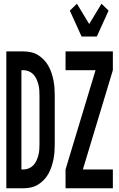

<svg xmlns="http://www.w3.org/2000/svg" viewBox="-20 -1011 640 1031"><path d="M14 0V-735H106Q126 -735 146.5 -730.5Q167 -726 184 -715.5Q201 -705 215.5 -690Q230 -675 240 -657Q250 -639 256.5 -619.5Q263 -600 267 -580Q271 -560 272.5 -539.5Q274 -519 274 -498V-237Q274 -216 272.5 -195.5Q271 -175 267 -155Q263 -135 256.5 -115.5Q250 -96 240 -78Q230 -60 215.5 -45Q201 -30 184 -19.5Q167 -9 146.5 -4.5Q126 0 106 0ZM95 -101H106Q121 -101 135 -107Q149 -113 159 -123.5Q169 -134 175.5 -148Q182 -162 186 -177Q190 -192 191 -207Q192 -222 192 -237V-498Q192 -513 191 -528Q190 -543 186 -558Q182 -573 175.5 -587Q169 -601 159 -611.5Q149 -622 135 -628Q121 -634 106 -634H95ZM418 -815 355 -954 393 -991 459 -882 525 -991 563 -954 500 -815ZM586 0H332V-101L493 -634H332V-735H586V-634L425 -101H586Z"/></svg>

Font: Iosevka Extended
Style: Bold
Weight: 700
Width: 7
Monospace: yes
Designer: Belleve Invis
Foundry: Belleve Invis
Version: Version 32.5.0; ttfautohint (v1.8.4)